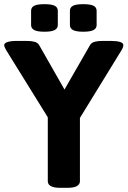

<svg xmlns="http://www.w3.org/2000/svg" viewBox="-26 -898 611 920"><path d="M263 2Q203 2 203 -30V-336L4 -657Q-6 -674 -6 -682Q-6 -691 9.5 -696.5Q25 -702 58 -702H101Q123 -702 138.5 -698Q154 -694 161 -683L283 -469L406 -683Q413 -694 428.5 -698Q444 -702 466 -702H502Q565 -702 565 -682Q565 -672 556 -657L357 -333V-30Q357 2 297 2ZM373 -746Q339 -746 324 -754Q309 -762 309 -778V-846Q309 -863 324 -870.5Q339 -878 373 -878Q407 -878 422 -870.5Q437 -863 437 -846V-778Q437 -762 422 -754Q407 -746 373 -746ZM187 -746Q153 -746 138 -754Q123 -762 123 -778V-846Q123 -863 138 -870.5Q153 -878 187 -878Q221 -878 236 -870.5Q251 -863 251 -846V-778Q251 -762 236 -754Q221 -746 187 -746Z"/></svg>

Font: Asap
Style: Regular
Weight: 400
Designer: Pablo Cosgaya
Foundry: Omnibus-Type
Version: Version 3.001